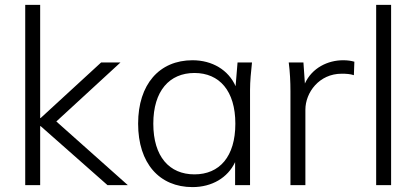

<svg xmlns="http://www.w3.org/2000/svg" viewBox="-20 -756 1701 784"><path d="M83 0H144V-241H146L419 0H502L210 -260L472 -501H393L146 -274H144V-736H83Z M766 8C845 8 910 -30 940 -94V0H1001V-389C1001 -425 1005 -463 1009 -501H950L942 -404C913 -470 847 -510 766 -510C631 -510 544 -412 544 -251C544 -89 631 8 766 8ZM774 -44C672 -44 606 -116 606 -251C606 -385 672 -458 774 -458C876 -458 941 -385 941 -251C941 -116 876 -44 774 -44Z M1166 -384V0H1227V-308C1227 -378 1283 -455 1375 -455C1394 -455 1410 -454 1425 -449L1427 -504C1413 -508 1399 -510 1381 -510C1319 -510 1254 -479 1225 -415L1219 -501H1159C1164 -463 1166 -422 1166 -384Z M1516 0H1577V-736H1516Z"/></svg>

Font: Poppy and Pepper Light
Style: Regular
Weight: 300
Designer: Thy Ha
Foundry: Thy Ha
Version: Version 0.001;Glyphs 3.2 (3227)